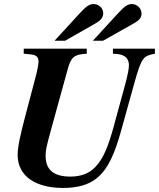

<svg xmlns="http://www.w3.org/2000/svg" viewBox="-20 -909 784 947"><path d="M488 -708 639 -793C669 -810 678 -823 678 -842C678 -868 656 -889 630 -889C612 -889 595 -880 560 -841L438 -708ZM301 -708 450 -793C480 -810 489 -825 489 -844C489 -870 467 -889 441 -889C423 -889 406 -880 371 -841L249 -708ZM642 -497C679 -631 689 -633 744 -644V-669H537V-644C594 -644 616 -623 616 -587C616 -570 609 -535 597 -491L540 -282C517 -199 493 -129 450 -85C421 -55 382 -38 327 -38C251 -38 205 -67 205 -139C205 -167 207 -180 233 -274L314 -568C330 -627 346 -641 408 -644V-669H97V-644L129 -641C161 -638 170 -627 170 -605C170 -593 165 -564 155 -527L104 -334C81 -246 67 -185 67 -145C67 -38 159 18 290 18C364 18 417 2 456 -29C515 -76 547 -156 577 -263Z"/></svg>

Font: XITS
Style: Bold Italic
Weight: 700
Italic angle: -16.33°
Designer: MicroPress Inc., with final additions and corrections provided by Coen Hoffman, Elsevier (retired)
Version: Version 1.302